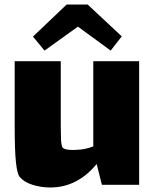

<svg xmlns="http://www.w3.org/2000/svg" viewBox="-20 -783 685 850"><path d="M596 -512V35H431L408 -57Q322 47 203 47Q161 47 123.5 35Q86 23 67 0Q56 -13 50.5 -65Q45 -117 45 -224V-512H249V-227Q249 -203 250 -171Q251 -139 257 -130Q265 -119 305 -119L324 -120Q357 -121 393 -135V-512ZM470 -559 325 -665 177 -559 126 -621 275 -763H368L519 -622Z"/></svg>

Font: Lalezar
Style: Bold
Weight: 700
Designer: Borna Izadpanah
Foundry: Borna Izadpanah
Version: Version 1.003;January 24, 2021;FontCreator 13.0.0.2683 64-bi